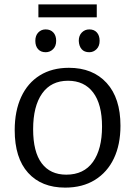

<svg xmlns="http://www.w3.org/2000/svg" viewBox="-20 -846 615 875"><path d="M294 -537Q403 -537 466 -468Q529 -399 529 -273Q529 -187 499 -124Q469 -61 412.5 -26Q356 9 277 9Q169 9 108 -58.5Q47 -126 47 -253Q47 -340 76.5 -404Q106 -468 161.5 -502.5Q217 -537 294 -537ZM290 -478Q213 -478 172 -420Q131 -362 131 -257Q131 -154 170 -102Q209 -50 282 -50Q362 -50 403.5 -108Q445 -166 445 -269Q445 -371 404.5 -424.5Q364 -478 290 -478ZM387 -608Q364 -608 352 -622Q340 -636 339 -660Q339 -684 353 -698Q367 -712 387 -712Q409 -712 421.5 -698Q434 -684 434 -660Q434 -636 420 -622Q406 -608 387 -608ZM188 -608Q166 -608 153.5 -622Q141 -636 141 -660Q141 -684 154.5 -698Q168 -712 188 -712Q210 -712 223 -698Q236 -684 236 -660Q236 -636 222 -622Q208 -608 188 -608ZM421 -826V-767H155V-826Z"/></svg>

Font: Bitter
Style: Regular
Weight: 400
Designer: Sol Matas, and Bitter project Authors
Foundry: Sol Matas
Version: Version 2.001